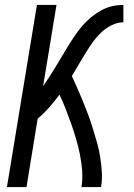

<svg xmlns="http://www.w3.org/2000/svg" viewBox="-20 -755 540 775"><path d="M8 0 129 -735H208L154 -407Q168 -427 181 -447.5Q194 -468 206.5 -488.5Q219 -509 231.5 -530Q244 -551 256.5 -571.5Q269 -592 283 -612.5Q297 -633 313 -651.5Q329 -670 348 -685.5Q367 -701 388.5 -713Q410 -725 432.5 -730Q455 -735 478 -735V-665Q454 -665 430 -653Q406 -641 387 -622.5Q368 -604 352.5 -582Q337 -560 323.5 -538Q310 -516 297 -493.5Q284 -471 270 -448Q282 -422 293.5 -396Q305 -370 316 -343Q327 -316 337 -289Q347 -262 355.5 -234Q364 -206 372 -178Q380 -150 384.5 -120.5Q389 -91 391 -61Q393 -31 388 0H309Q314 -34 311.5 -67Q309 -100 302.5 -132Q296 -164 287 -194.5Q278 -225 267.5 -255Q257 -285 245.5 -314.5Q234 -344 220 -373Q201 -347 179 -322Q157 -297 132 -276L87 0Z"/></svg>

Font: Iosevka Curly
Style: Italic
Weight: 400
Italic angle: -9°
Monospace: yes
Designer: Belleve Invis
Foundry: Belleve Invis
Version: Version 22.1.2; ttfautohint (v1.8.4)